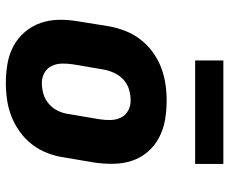

<svg xmlns="http://www.w3.org/2000/svg" viewBox="-82 -674 765 640"><g transform="rotate(90 300.0 -354.5)"><path d="M257 8Q224 8 192.5 2.5Q161 -3 134 -17.5Q107 -32 87 -55.5Q67 -79 57 -108Q47 -137 46.5 -169.5Q46 -202 52 -235L68 -335Q73 -363 83.5 -390Q94 -417 112 -440.5Q130 -464 154 -481.5Q178 -499 205.5 -509.5Q233 -520 260.5 -524Q288 -528 316 -528Q349 -528 380.5 -522.5Q412 -517 439.5 -502.5Q467 -488 487 -464.5Q507 -441 516.5 -412Q526 -383 526.5 -350.5Q527 -318 522 -285L505 -185Q501 -157 490.5 -130Q480 -103 462 -79.5Q444 -56 419.5 -38.5Q395 -21 368 -10.5Q341 0 313 4Q285 8 257 8ZM257 -112Q276 -112 294.5 -117.5Q313 -123 328 -136.5Q343 -150 351 -168Q359 -186 361 -204L378 -304Q381 -323 380.5 -341.5Q380 -360 372.5 -375.5Q365 -391 349.5 -399.5Q334 -408 316 -408Q297 -408 278.5 -402.5Q260 -397 245.5 -383.5Q231 -370 223 -352Q215 -334 212 -316L195 -216Q192 -197 192.5 -178.5Q193 -160 200.5 -144.5Q208 -129 223.5 -120.5Q239 -112 257 -112ZM527 -623H182V-717H527Z"/></g></svg>

Font: Iosevka Heavy Extended
Style: Italic
Weight: 900
Width: 7
Italic angle: -9°
Monospace: yes
Designer: Belleve Invis
Foundry: Belleve Invis
Version: Version 32.5.0; ttfautohint (v1.8.4)